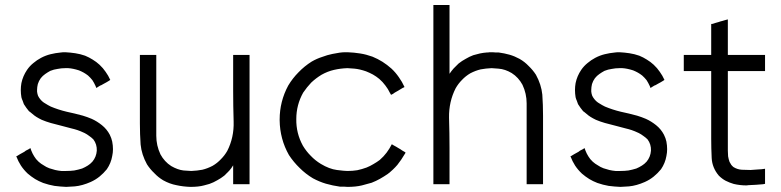

<svg xmlns="http://www.w3.org/2000/svg" viewBox="-20 -727 3116 766"><path d="M240.2 -518.6Q260.7 -517.6 280.3 -514.6Q299.8 -511.7 319.3 -504.9Q335.9 -498 349.6 -489.3Q364.3 -480.5 377 -468.8Q391.6 -455.1 401.4 -440.4Q412.1 -425.8 419.9 -408.2Q418 -407.2 417 -406.2Q415 -405.3 414.1 -404.3Q409.2 -401.4 404.3 -398.4Q398.4 -395.5 393.6 -392.6Q390.6 -390.6 386.7 -388.7Q383.8 -386.7 379.9 -385.7Q376 -382.8 372.1 -380.9Q368.2 -378.9 364.3 -376Q364.3 -376 364.3 -376Q363.3 -378.9 361.3 -383.8Q355.5 -396.5 348.6 -407.2Q340.8 -417 331.1 -425.8Q322.3 -432.6 313.5 -437.5Q304.7 -442.4 294.9 -446.3Q270.5 -454.1 252 -455.1Q233.4 -455.1 240.2 -455.1Q224.6 -455.1 210 -452.1Q195.3 -450.2 180.7 -444.3Q169.9 -438.5 160.2 -431.6Q150.4 -424.8 142.6 -415Q134.8 -404.3 130.9 -391.6Q127.9 -378.9 127.9 -369.1Q127.9 -367.2 127.9 -365.2Q127.9 -363.3 127.9 -361.3Q128.9 -352.5 131.8 -344.7Q135.7 -336.9 140.6 -331.1Q149.4 -320.3 160.2 -314.5Q170.9 -307.6 182.6 -301.8Q212.9 -289.1 246.1 -281.2Q278.3 -274.4 310.5 -265.6Q319.3 -262.7 328.1 -259.8Q336.9 -256.8 345.7 -252.9Q367.2 -243.2 386.7 -227.5Q406.2 -211.9 418 -189.5Q420.9 -182.6 423.8 -175.8Q425.8 -168.9 427.7 -162.1Q430.7 -146.5 430.7 -131.8Q430.7 -118.2 427.7 -104.5Q422.9 -76.2 406.2 -51.8Q392.6 -35.2 377 -22.5Q361.3 -9.8 341.8 -1Q308.6 13.7 278.3 16.6Q248 18.6 244.1 18.6Q220.7 17.6 197.3 14.6Q174.8 10.7 152.3 2.9Q134.8 -3.9 120.1 -12.7Q104.5 -22.5 90.8 -34.2Q75.2 -48.8 63.5 -66.4Q52.7 -83 44.9 -103.5Q45.9 -104.5 47.9 -104.5Q48.8 -105.5 50.8 -106.4Q55.7 -109.4 60.5 -112.3Q66.4 -115.2 71.3 -118.2Q74.2 -120.1 78.1 -122.1Q81.1 -125 85 -127Q88.9 -128.9 92.8 -130.9Q96.7 -133.8 100.6 -135.7Q101.6 -135.7 101.6 -135.7Q102.5 -132.8 104.5 -127Q109.4 -114.3 116.2 -103.5Q123 -91.8 133.8 -82Q143.6 -73.2 154.3 -67.4Q164.1 -60.5 176.8 -55.7Q188.5 -51.8 200.2 -48.8Q212.9 -45.9 224.6 -44.9Q227.5 -44.9 229.5 -44.9Q231.4 -44.9 234.4 -44.9Q235.4 -44.9 239.3 -44.9Q243.2 -44.9 244.1 -44.9Q260.7 -44.9 276.4 -46.9Q292 -49.8 307.6 -54.7Q319.3 -59.6 330.1 -66.4Q339.8 -72.3 348.6 -82Q364.3 -100.6 366.2 -126Q367.2 -151.4 352.5 -170.9Q344.7 -178.7 335.9 -184.6Q327.1 -191.4 317.4 -196.3Q300.8 -204.1 289.1 -208Q277.3 -211.9 264.6 -214.8Q244.1 -219.7 223.6 -225.6Q203.1 -230.5 182.6 -236.3Q173.8 -239.3 164.1 -242.2Q155.3 -245.1 146.5 -249Q122.1 -260.7 109.4 -272.5Q96.7 -283.2 95.7 -283.2Q89.8 -290 85 -296.9Q80.1 -303.7 75.2 -311.5Q72.3 -318.4 70.3 -325.2Q67.4 -331.1 65.4 -338.9Q60.5 -368.2 65.4 -395.5Q71.3 -423.8 87.9 -448.2Q98.6 -463.9 113.3 -475.6Q127 -487.3 143.6 -496.1Q162.1 -505.9 181.6 -510.7Q201.2 -515.6 222.7 -517.6Q225.6 -517.6 232.4 -518.6Q240.2 -518.6 240.2 -518.6Z M910.2 -67.4Q903.3 -55.7 894.5 -45.9Q884.8 -36.1 875 -26.4Q861.3 -15.6 846.7 -7.8Q832 1 815.4 6.8Q815.4 6.8 793.9 12.7Q772.5 18.6 739.3 18.6Q710 17.6 683.6 11.7Q657.2 6.8 630.9 -7.8Q611.3 -19.5 595.7 -36.1Q579.1 -51.8 566.4 -71.3Q544.9 -110.4 541 -150.4Q538.1 -191.4 538.1 -234.4Q538.1 -260.7 538.1 -287.1Q538.1 -313.5 538.1 -338.9Q538.1 -364.3 538.1 -388.7Q538.1 -413.1 538.1 -438.5Q538.1 -455.1 538.1 -472.7Q538.1 -490.2 538.1 -507.8Q539.1 -507.8 541 -507.8Q543 -507.8 544.9 -507.8Q550.8 -507.8 556.6 -507.8Q562.5 -507.8 568.4 -507.8Q572.3 -507.8 576.2 -507.8Q580.1 -507.8 584 -507.8Q588.9 -507.8 593.8 -507.8Q598.6 -507.8 603.5 -507.8Q603.5 -505.9 603.5 -503.9Q603.5 -502 603.5 -500Q603.5 -464.8 603.5 -429.7Q603.5 -393.6 603.5 -358.4Q603.5 -334 603.5 -310.5Q603.5 -286.1 603.5 -261.7Q603.5 -223.6 603.5 -185.5Q603.5 -146.5 620.1 -111.3Q627.9 -96.7 638.7 -85Q649.4 -73.2 663.1 -64.5Q688.5 -49.8 711.9 -46.9Q735.4 -44.9 743.2 -44.9Q766.6 -45.9 787.1 -49.8Q807.6 -54.7 828.1 -65.4Q846.7 -76.2 861.3 -91.8Q876 -106.4 886.7 -125Q914.1 -178.7 912.1 -242.2Q910.2 -305.7 910.2 -363.3Q910.2 -384.8 910.2 -405.3Q910.2 -426.8 910.2 -447.3Q910.2 -462.9 910.2 -477.5Q910.2 -492.2 910.2 -507.8Q912.1 -507.8 914.1 -507.8Q916 -507.8 918 -507.8Q919.9 -507.8 921.9 -507.8Q923.8 -507.8 924.8 -507.8Q928.7 -507.8 932.6 -507.8Q936.5 -507.8 940.4 -507.8Q944.3 -507.8 948.2 -507.8Q952.1 -507.8 956.1 -507.8Q960.9 -507.8 965.8 -507.8Q970.7 -507.8 975.6 -507.8Q975.6 -505.9 975.6 -503.9Q975.6 -502 975.6 -500Q975.6 -443.4 975.6 -386.7Q975.6 -329.1 975.6 -272.5Q975.6 -233.4 975.6 -194.3Q975.6 -155.3 975.6 -116.2Q975.6 -85.9 975.6 -54.7Q975.6 -23.4 975.6 7.8Q973.6 7.8 971.7 7.8Q969.7 7.8 967.8 7.8Q962.9 7.8 957 7.8Q951.2 7.8 945.3 7.8Q941.4 7.8 937.5 7.8Q933.6 7.8 929.7 7.8Q924.8 7.8 919.9 7.8Q915 7.8 910.2 7.8Q910.2 5.9 910.2 3.9Q910.2 2 910.2 0Q910.2 -10.7 910.2 -21.5Q910.2 -32.2 910.2 -43Q910.2 -47.9 910.2 -52.7Q910.2 -57.6 910.2 -62.5Q910.2 -64.5 910.2 -65.4Q910.2 -66.4 910.2 -67.4Z M1366.2 18.6Q1358.4 18.6 1351.6 17.6Q1343.8 17.6 1335.9 17.6Q1307.6 13.7 1280.3 5.9Q1253.9 -2 1228.5 -15.6Q1199.2 -33.2 1175.8 -56.6Q1151.4 -80.1 1132.8 -108.4Q1096.7 -171.9 1095.7 -247.1Q1095.7 -248 1095.7 -250Q1095.7 -322.3 1129.9 -385.7Q1147.5 -415 1170.9 -438.5Q1194.3 -462.9 1223.6 -481.4Q1244.1 -493.2 1265.6 -500Q1286.1 -507.8 1305.7 -511.7Q1337.9 -518.6 1357.4 -518.6Q1358.4 -518.6 1359.4 -518.6Q1379.9 -518.6 1366.2 -518.6Q1392.6 -517.6 1417 -513.7Q1441.4 -509.8 1465.8 -501Q1487.3 -492.2 1505.9 -480.5Q1524.4 -468.8 1542 -453.1Q1558.6 -437.5 1571.3 -418.9Q1584 -401.4 1593.8 -379.9Q1592.8 -378.9 1590.8 -377.9Q1589.8 -377 1587.9 -377Q1583 -374 1578.1 -371.1Q1573.2 -368.2 1568.4 -365.2Q1564.5 -363.3 1561.5 -361.3Q1558.6 -359.4 1554.7 -357.4Q1551.8 -355.5 1547.9 -352.5Q1543.9 -350.6 1540 -348.6Q1539.1 -350.6 1538.1 -352.5Q1537.1 -353.5 1536.1 -355.5Q1528.3 -372.1 1517.6 -385.7Q1506.8 -400.4 1493.2 -412.1Q1481.4 -421.9 1467.8 -429.7Q1455.1 -436.5 1440.4 -442.4Q1415 -451.2 1394.5 -453.1Q1374 -455.1 1366.2 -455.1Q1337.9 -454.1 1312.5 -448.2Q1287.1 -442.4 1262.7 -428.7Q1240.2 -415 1221.7 -397.5Q1204.1 -378.9 1189.5 -357.4Q1162.1 -308.6 1162.1 -252Q1161.1 -195.3 1188.5 -145.5Q1202.1 -123 1219.7 -105.5Q1237.3 -86.9 1259.8 -73.2Q1293.9 -52.7 1324.2 -48.8Q1354.5 -44.9 1366.2 -44.9Q1386.7 -44.9 1405.3 -47.9Q1423.8 -51.8 1442.4 -58.6Q1457 -64.5 1469.7 -72.3Q1483.4 -80.1 1495.1 -88.9Q1510.7 -102.5 1522.5 -118.2Q1534.2 -133.8 1543 -151.4Q1544.9 -150.4 1546.9 -149.4Q1547.9 -148.4 1549.8 -147.5Q1554.7 -144.5 1560.5 -141.6Q1565.4 -138.7 1570.3 -135.7Q1573.2 -133.8 1577.1 -131.8Q1580.1 -129.9 1584 -127Q1586.9 -125 1590.8 -123Q1594.7 -121.1 1597.7 -119.1Q1597.7 -117.2 1596.7 -115.2Q1595.7 -114.3 1594.7 -112.3Q1581.1 -88.9 1565.4 -69.3Q1548.8 -49.8 1527.3 -33.2Q1511.7 -22.5 1496.1 -13.7Q1480.5 -4.9 1462.9 2Q1447.3 6.8 1423.8 12.7Q1399.4 18.6 1366.2 18.6Z M1773.4 -432.6Q1781.2 -444.3 1790 -454.1Q1799.8 -463.9 1809.6 -473.6Q1823.2 -484.4 1837.9 -492.2Q1852.5 -501 1868.2 -506.8Q1881.8 -510.7 1894.5 -513.7Q1908.2 -516.6 1921.9 -517.6Q1924.8 -517.6 1926.8 -517.6Q1929.7 -518.6 1932.6 -518.6Q1933.6 -518.6 1937.5 -518.6Q1942.4 -518.6 1945.3 -518.6Q1951.2 -518.6 1958 -517.6Q1963.9 -517.6 1969.7 -517.6Q1992.2 -514.6 2012.7 -508.8Q2033.2 -502.9 2052.7 -492.2Q2073.2 -480.5 2088.9 -463.9Q2105.5 -448.2 2118.2 -428.7Q2139.6 -389.6 2143.6 -349.6Q2146.5 -308.6 2146.5 -265.6Q2146.5 -239.3 2146.5 -212.9Q2146.5 -186.5 2146.5 -161.1Q2146.5 -135.7 2146.5 -111.3Q2146.5 -86.9 2146.5 -61.5Q2146.5 -44.9 2146.5 -27.3Q2146.5 -9.8 2146.5 7.8Q2144.5 7.8 2143.6 7.8Q2141.6 7.8 2139.6 7.8Q2133.8 7.8 2127.9 7.8Q2122.1 7.8 2116.2 7.8Q2112.3 7.8 2108.4 7.8Q2104.5 7.8 2100.6 7.8Q2095.7 7.8 2090.8 7.8Q2085.9 7.8 2081.1 7.8Q2081.1 5.9 2081.1 3.9Q2081.1 2 2081.1 0Q2081.1 -35.2 2081.1 -70.3Q2081.1 -106.4 2081.1 -141.6Q2081.1 -166 2081.1 -189.5Q2081.1 -213.9 2081.1 -238.3Q2081.1 -276.4 2081.1 -314.5Q2081.1 -353.5 2064.5 -388.7Q2056.6 -403.3 2045.9 -415Q2035.2 -426.8 2021.5 -435.5Q1995.1 -451.2 1968.8 -453.1Q1943.4 -455.1 1941.4 -455.1Q1918 -454.1 1897.5 -450.2Q1877 -445.3 1856.4 -434.6Q1837.9 -423.8 1823.2 -408.2Q1808.6 -393.6 1797.9 -375Q1770.5 -321.3 1771.5 -257.8Q1773.4 -194.3 1773.4 -136.7Q1773.4 -115.2 1773.4 -94.7Q1773.4 -73.2 1773.4 -52.7Q1773.4 -37.1 1773.4 -22.5Q1773.4 -7.8 1773.4 7.8Q1771.5 7.8 1770.5 7.8Q1768.6 7.8 1766.6 7.8Q1760.7 7.8 1754.9 7.8Q1749 7.8 1743.2 7.8Q1739.3 7.8 1735.4 7.8Q1731.4 7.8 1727.5 7.8Q1723.6 7.8 1718.8 7.8Q1713.9 7.8 1709 7.8Q1709 5.9 1709 3.9Q1709 2 1709 0Q1709 -80.1 1709 -159.2Q1709 -238.3 1709 -318.4Q1709 -373 1709 -427.7Q1709 -482.4 1709 -537.1Q1709 -579.1 1709 -622.1Q1709 -665 1709 -707Q1710.9 -707 1712.9 -707Q1714.8 -707 1716.8 -707Q1721.7 -707 1727.5 -707Q1733.4 -707 1739.3 -707Q1743.2 -707 1747.1 -707Q1751 -707 1754.9 -707Q1759.8 -707 1764.6 -707Q1769.5 -707 1773.4 -707Q1773.4 -706.1 1773.4 -704.1Q1773.4 -702.1 1773.4 -700.2Q1773.4 -666 1773.4 -632.8Q1773.4 -599.6 1773.4 -565.4Q1773.4 -543 1773.4 -519.5Q1773.4 -497.1 1773.4 -473.6Q1773.4 -465.8 1773.4 -459Q1773.4 -451.2 1773.4 -443.4Q1773.4 -440.4 1773.4 -437.5Q1773.4 -435.5 1773.4 -432.6Z M2451.2 -518.6Q2471.7 -517.6 2491.2 -514.6Q2510.7 -511.7 2530.3 -504.9Q2546.9 -498 2560.5 -489.3Q2575.2 -480.5 2587.9 -468.8Q2602.5 -455.1 2612.3 -440.4Q2623 -425.8 2630.9 -408.2Q2628.9 -407.2 2627.9 -406.2Q2626 -405.3 2625 -404.3Q2620.1 -401.4 2615.2 -398.4Q2609.4 -395.5 2604.5 -392.6Q2601.6 -390.6 2597.7 -388.7Q2594.7 -386.7 2590.8 -385.7Q2586.9 -382.8 2583 -380.9Q2579.1 -378.9 2575.2 -376Q2575.2 -376 2575.2 -376Q2574.2 -378.9 2572.3 -383.8Q2566.4 -396.5 2559.6 -407.2Q2551.8 -417 2542 -425.8Q2533.2 -432.6 2524.4 -437.5Q2515.6 -442.4 2505.9 -446.3Q2481.4 -454.1 2462.9 -455.1Q2444.3 -455.1 2451.2 -455.1Q2435.5 -455.1 2420.9 -452.1Q2406.2 -450.2 2391.6 -444.3Q2380.9 -438.5 2371.1 -431.6Q2361.3 -424.8 2353.5 -415Q2345.7 -404.3 2341.8 -391.6Q2338.9 -378.9 2338.9 -369.1Q2338.9 -367.2 2338.9 -365.2Q2338.9 -363.3 2338.9 -361.3Q2339.8 -352.5 2342.8 -344.7Q2346.7 -336.9 2351.6 -331.1Q2360.4 -320.3 2371.1 -314.5Q2381.8 -307.6 2393.6 -301.8Q2423.8 -289.1 2457 -281.2Q2489.3 -274.4 2521.5 -265.6Q2530.3 -262.7 2539.1 -259.8Q2547.9 -256.8 2556.6 -252.9Q2578.1 -243.2 2597.7 -227.5Q2617.2 -211.9 2628.9 -189.5Q2631.8 -182.6 2634.8 -175.8Q2636.7 -168.9 2638.7 -162.1Q2641.6 -146.5 2641.6 -131.8Q2641.6 -118.2 2638.7 -104.5Q2633.8 -76.2 2617.2 -51.8Q2603.5 -35.2 2587.9 -22.5Q2572.3 -9.8 2552.7 -1Q2519.5 13.7 2489.3 16.6Q2459 18.6 2455.1 18.6Q2431.6 17.6 2408.2 14.6Q2385.7 10.7 2363.3 2.9Q2345.7 -3.9 2331.1 -12.7Q2315.4 -22.5 2301.8 -34.2Q2286.1 -48.8 2274.4 -66.4Q2263.7 -83 2255.9 -103.5Q2256.8 -104.5 2258.8 -104.5Q2259.8 -105.5 2261.7 -106.4Q2266.6 -109.4 2271.5 -112.3Q2277.3 -115.2 2282.2 -118.2Q2285.2 -120.1 2289.1 -122.1Q2292 -125 2295.9 -127Q2299.8 -128.9 2303.7 -130.9Q2307.6 -133.8 2311.5 -135.7Q2312.5 -135.7 2312.5 -135.7Q2313.5 -132.8 2315.4 -127Q2320.3 -114.3 2327.1 -103.5Q2334 -91.8 2344.7 -82Q2354.5 -73.2 2365.2 -67.4Q2375 -60.5 2387.7 -55.7Q2399.4 -51.8 2411.1 -48.8Q2423.8 -45.9 2435.5 -44.9Q2438.5 -44.9 2440.4 -44.9Q2442.4 -44.9 2445.3 -44.9Q2446.3 -44.9 2450.2 -44.9Q2454.1 -44.9 2455.1 -44.9Q2471.7 -44.9 2487.3 -46.9Q2502.9 -49.8 2518.6 -54.7Q2530.3 -59.6 2541 -66.4Q2550.8 -72.3 2559.6 -82Q2575.2 -100.6 2577.1 -126Q2578.1 -151.4 2563.5 -170.9Q2555.7 -178.7 2546.9 -184.6Q2538.1 -191.4 2528.3 -196.3Q2511.7 -204.1 2500 -208Q2488.3 -211.9 2475.6 -214.8Q2455.1 -219.7 2434.6 -225.6Q2414.1 -230.5 2393.6 -236.3Q2384.8 -239.3 2375 -242.2Q2366.2 -245.1 2357.4 -249Q2333 -260.7 2320.3 -272.5Q2307.6 -283.2 2306.6 -283.2Q2300.8 -290 2295.9 -296.9Q2291 -303.7 2286.1 -311.5Q2283.2 -318.4 2281.2 -325.2Q2278.3 -331.1 2276.4 -338.9Q2271.5 -368.2 2276.4 -395.5Q2282.2 -423.8 2298.8 -448.2Q2309.6 -463.9 2324.2 -475.6Q2337.9 -487.3 2354.5 -496.1Q2373 -505.9 2392.6 -510.7Q2412.1 -515.6 2433.6 -517.6Q2436.5 -517.6 2443.4 -518.6Q2451.2 -518.6 2451.2 -518.6Z M2883.8 -507.8Q2898.4 -507.8 2914.1 -507.8Q2928.7 -507.8 2943.4 -507.8Q2955.1 -507.8 2966.8 -507.8Q2978.5 -507.8 2990.2 -507.8Q3001 -507.8 3011.7 -507.8Q3022.5 -507.8 3032.2 -507.8Q3032.2 -505.9 3032.2 -503.9Q3032.2 -502 3032.2 -500Q3032.2 -494.1 3032.2 -489.3Q3032.2 -483.4 3032.2 -477.5Q3032.2 -473.6 3032.2 -469.7Q3032.2 -465.8 3032.2 -462.9Q3032.2 -458 3032.2 -453.1Q3032.2 -448.2 3032.2 -443.4Q3030.3 -443.4 3029.3 -443.4Q3027.3 -443.4 3025.4 -443.4Q3019.5 -443.4 3014.6 -443.4Q3008.8 -443.4 3003.9 -443.4Q2992.2 -443.4 2980.5 -443.4Q2968.8 -443.4 2957 -443.4Q2945.3 -443.4 2933.6 -443.4Q2922.9 -443.4 2911.1 -443.4Q2904.3 -443.4 2897.5 -443.4Q2890.6 -443.4 2883.8 -443.4Q2883.8 -408.2 2883.8 -373Q2883.8 -337.9 2883.8 -302.7Q2883.8 -278.3 2883.8 -252.9Q2883.8 -227.5 2883.8 -202.1Q2883.8 -182.6 2883.8 -164.1Q2883.8 -144.5 2883.8 -126Q2883.8 -114.3 2884.8 -103.5Q2886.7 -91.8 2890.6 -81.1Q2893.6 -75.2 2897.5 -69.3Q2901.4 -64.5 2906.2 -60.5Q2921.9 -50.8 2939.5 -49.8Q2957 -48.8 2974.6 -48.8Q2981.4 -49.8 2988.3 -49.8Q2995.1 -49.8 3002 -50.8Q3009.8 -50.8 3017.6 -51.8Q3024.4 -52.7 3032.2 -53.7Q3032.2 -50.8 3032.2 -48.8Q3032.2 -46.9 3032.2 -44.9Q3032.2 -40 3032.2 -34.2Q3032.2 -28.3 3032.2 -23.4Q3032.2 -19.5 3032.2 -15.6Q3032.2 -12.7 3032.2 -8.8Q3032.2 -4.9 3032.2 -1Q3032.2 2.9 3032.2 6.8Q3031.2 6.8 3029.3 6.8Q3027.3 6.8 3026.4 7.8Q2996.1 10.7 2966.8 11.7Q2961.9 12.7 2958 12.7Q2932.6 12.7 2907.2 6.8Q2890.6 2 2875 -5.9Q2860.4 -13.7 2847.7 -26.4Q2821.3 -57.6 2819.3 -96.7Q2817.4 -135.7 2817.4 -173.8Q2817.4 -201.2 2817.4 -228.5Q2817.4 -255.9 2817.4 -283.2Q2817.4 -308.6 2817.4 -335Q2817.4 -360.4 2817.4 -386.7Q2817.4 -400.4 2817.4 -415Q2817.4 -429.7 2817.4 -443.4Q2806.6 -443.4 2795.9 -443.4Q2786.1 -443.4 2775.4 -443.4Q2766.6 -443.4 2757.8 -443.4Q2749 -443.4 2741.2 -443.4Q2732.4 -443.4 2724.6 -443.4Q2715.8 -443.4 2708 -443.4Q2708 -445.3 2708 -447.3Q2708 -449.2 2708 -451.2Q2708 -457 2708 -461.9Q2708 -467.8 2708 -473.6Q2708 -477.5 2708 -480.5Q2708 -484.4 2708 -488.3Q2708 -493.2 2708 -498Q2708 -502.9 2708 -507.8Q2709 -507.8 2710.9 -507.8Q2712.9 -507.8 2714.8 -507.8Q2727.5 -507.8 2740.2 -507.8Q2752.9 -507.8 2764.6 -507.8Q2773.4 -507.8 2782.2 -507.8Q2791 -507.8 2799.8 -507.8Q2803.7 -507.8 2808.6 -507.8Q2813.5 -507.8 2817.4 -507.8Q2817.4 -519.5 2817.4 -532.2Q2817.4 -544.9 2817.4 -556.6Q2817.4 -566.4 2817.4 -576.2Q2817.4 -585.9 2817.4 -595.7Q2817.4 -604.5 2817.4 -613.3Q2817.4 -622.1 2817.4 -630.9Q2819.3 -630.9 2820.3 -631.8Q2821.3 -631.8 2823.2 -631.8Q2829.1 -633.8 2835 -635.7Q2840.8 -637.7 2845.7 -638.7Q2850.6 -640.6 2854.5 -641.6Q2858.4 -642.6 2862.3 -643.6Q2867.2 -645.5 2872.1 -646.5Q2877.9 -648.4 2882.8 -649.4Q2882.8 -649.4 2882.8 -649.4Q2883.8 -649.4 2883.8 -649.4Q2883.8 -646.5 2883.8 -644.5Q2883.8 -642.6 2883.8 -639.6Q2883.8 -624 2883.8 -608.4Q2883.8 -591.8 2883.8 -576.2Q2883.8 -565.4 2883.8 -554.7Q2883.8 -543.9 2883.8 -532.2Q2883.8 -529.3 2883.8 -525.4Q2883.8 -521.5 2883.8 -518.6Q2883.8 -515.6 2883.8 -512.7Q2883.8 -509.8 2883.8 -507.8Z"/></svg>

Font: LeFont
Style: Light
Weight: 300
Designer: Leryon MEDIA
Version: Version 1.0